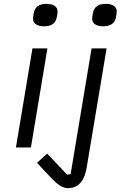

<svg xmlns="http://www.w3.org/2000/svg" viewBox="-20 -768 640 1000"><path d="M62.9 0H141L226.9 -516H149.1ZM152 -671.2C152 -649.9 166.9 -631 209.9 -631C250 -631 271 -649.1 275.9 -679C278.1 -691.1 279.8 -699.9 279.8 -708.1C279.8 -729 264.9 -747.9 221.9 -747.9C182.2 -747.9 160.9 -730.1 155.9 -699.9C154.1 -687.9 152 -679 152 -671.2ZM172.9 79.9 208.1 117.9C263.1 176.8 293 212 334.9 212C394.9 212 421.9 163 431.1 106.9L535.2 -516H457L348 138.1L329.9 142L225.9 32ZM459.9 -671.2C459.9 -649.9 475.1 -631 518.1 -631C557.9 -631 578.8 -649.1 584.2 -679C585.9 -691.1 588.1 -699.9 588.1 -708.1C588.1 -729 573.2 -747.9 529.8 -747.9C490.1 -747.9 469.1 -730.1 464.1 -699.9C462 -687.9 459.9 -679 459.9 -671.2Z"/></svg>

Font: Margiela Mono Italic Italic
Style: Regular
Weight: 400
Designer: Mike Abbink, Paul van der Laan, Pieter van Rosmalen
Foundry: Bold Monday
Version: Version 2.003 2021